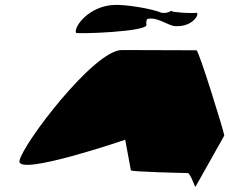

<svg xmlns="http://www.w3.org/2000/svg" viewBox="-20 -766 930 779"><path d="M59 -113C49 -49 488 -199 488 -199L511 -75C511 -69 725 -64 741 -64C753 -64 772 -2 773 -8L890 -216C891 -224 787 -562 777 -562C777 -562 587 -563 474 -563C361 -563 69 -178 59 -113ZM288 -633C289 -627 584 -637 574 -666C573 -672 572 -692 584 -690C621 -696 662 -662 690 -660C767 -655 794 -717 775 -714C756 -711 678 -716 677 -721C676 -727 666 -710 636 -714C593 -732 488 -748 444 -746C346 -743 280 -662 288 -633Z"/></svg>

Font: Ampere
Style: SCUltExtIta
Weight: 400
Version: Version 1